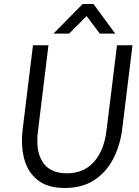

<svg xmlns="http://www.w3.org/2000/svg" viewBox="-20 -925 691 955"><path d="M391 -905H445L553 -758H476L411 -845L324 -758H246ZM93 -284 144 -700H221L169 -274Q156 -174 192.5 -118.5Q229 -63 313 -63Q396 -63 447 -119.5Q498 -176 510 -278L562 -700H639L588 -284Q578 -203 544 -136.5Q510 -70 450 -30Q390 10 302 10Q216 10 166.5 -30Q117 -70 100 -136.5Q83 -203 93 -284Z"/></svg>

Font: Haskoy
Style: Italic
Weight: 400
Designer: Ertekin Erdin
Foundry: Ertekin Erdin
Version: Version 2.000; ttfautohint (v1.8.4.7-5d5b)